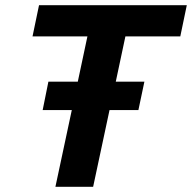

<svg xmlns="http://www.w3.org/2000/svg" viewBox="-20 -718 738 738"><path d="M256 -295H144L166 -404H279L316 -578H105L130 -698H698L673 -578H462L425 -404H535L512 -295H401L338 0H193Z"/></svg>

Font: Azeret Mono SemiBold
Style: Italic
Weight: 600
Italic angle: -12°
Designer: Martin Vácha
Foundry: Displaay
Version: Version 1.000; Glyphs 3.0.3, build 3074